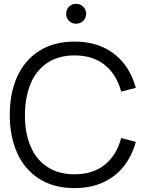

<svg xmlns="http://www.w3.org/2000/svg" viewBox="-20 -948 756 983"><path d="M30 -360Q30 -471.5 68.4 -556.2Q106.8 -640.8 181.5 -687.9Q256.2 -735 361.7 -735Q443.8 -735 507.3 -706.2Q570.8 -677.3 613.1 -624.2Q655.3 -571.2 675.3 -498.3L600.3 -479Q577.2 -566.5 516.5 -615.4Q455.8 -664.3 361.7 -664.3Q279.2 -664.3 222.3 -626.2Q165.5 -588.2 136.9 -519.9Q108.3 -451.7 107.7 -360Q107 -269 135.8 -200.4Q164.5 -131.8 221.7 -93.8Q278.8 -55.7 361.7 -55.7Q455.8 -55.7 516.5 -104.6Q577.2 -153.5 600.3 -241L675.3 -221.7Q655.3 -148.8 613.1 -95.8Q570.8 -42.7 507.3 -13.8Q443.8 15 361.7 15Q256.2 15 181.5 -32.1Q106.8 -79.2 68.4 -163.8Q30 -248.5 30 -360ZM318.7 -877.3Q318.7 -891.7 325.3 -903.3Q332 -915 343.7 -921.7Q355.3 -928.3 369.8 -928.3Q384 -928.3 395.8 -921.7Q407.5 -915 414.2 -903.3Q421 -891.7 421 -877.3Q421 -863.3 414.2 -851.7Q407.5 -840 395.8 -833.3Q384 -826.7 369.8 -826.7Q355.3 -826.7 343.7 -833.3Q332 -840 325.3 -851.7Q318.7 -863.3 318.7 -877.3Z"/></svg>

Font: Tap Sans
Style: Regular
Weight: 400
Designer: Tap Payments
Foundry: Tap Payments
Version: Version 1.001;Glyphs 3.1.2 (3151)